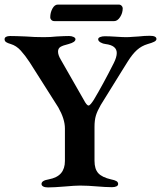

<svg xmlns="http://www.w3.org/2000/svg" viewBox="-20 -811 702 837"><path d="M161 -9Q161 -24 192 -29Q229 -36 246 -56Q263 -76 263 -109V-251Q263 -292 234 -343L109 -540Q90 -569 70.5 -590.5Q51 -612 27 -619Q13 -623 6.5 -627.5Q0 -632 0 -640Q0 -647 6.5 -650.5Q13 -654 24 -654Q47 -654 93 -652Q131 -649 171 -649Q200 -649 227 -652Q263 -654 281 -654Q292 -654 300.5 -650Q309 -646 309 -640Q309 -627 279 -619Q254 -613 243.5 -606.5Q233 -600 233 -586Q233 -571 245 -551L345 -376Q358 -351 366 -351Q370 -351 376 -358Q382 -365 389 -376Q428 -441 476 -536Q489 -562 489 -580Q489 -613 440 -619Q429 -620 418.5 -626Q408 -632 408 -640Q408 -646 416.5 -649.5Q425 -653 437 -653Q456 -653 486 -651Q514 -649 530 -649Q543 -649 559.5 -650.5Q576 -652 584 -652Q610 -655 633 -655Q662 -655 662 -641Q662 -634 652 -629Q642 -624 624 -619Q597 -611 577 -593Q557 -575 537 -543L512 -503L419 -353Q404 -327 398 -307Q392 -287 392 -258V-110Q392 -74 408.5 -56Q425 -38 464 -29Q480 -26 487.5 -21.5Q495 -17 495 -9Q495 -2 487.5 1.5Q480 5 468 5Q442 5 394 1Q382 0 365.5 -1Q349 -2 329 -2Q307 -2 263 2Q215 6 189 6Q176 6 168.5 2Q161 -2 161 -9ZM199 -735Q199 -756 208.5 -773.5Q218 -791 232 -791H498Q505 -791 510 -786Q515 -781 515 -775Q515 -754 503.5 -736.5Q492 -719 478 -719H217Q209 -719 204 -724Q199 -729 199 -735Z"/></svg>

Font: EB Garamond SemiBold
Style: Regular
Weight: 600
Designer: Georg Duffner and Octavio Pardo
Foundry: Georg Duffner
Version: Version 1.000